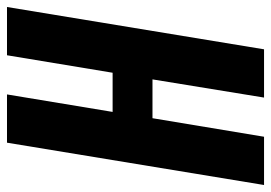

<svg xmlns="http://www.w3.org/2000/svg" viewBox="-133 -642 775 549"><g transform="rotate(-90 254.5 -367.5)"><path d="M0 0 121 -735H259L209 -433H321L371 -735H509L388 0H250L302 -319H191L138 0Z"/></g></svg>

Font: Iosevka SS04 Heavy Oblique
Style: Regular
Weight: 900
Italic angle: -9°
Monospace: yes
Designer: Belleve Invis
Foundry: Belleve Invis
Version: Version 19.0.0; ttfautohint (v1.8.4)